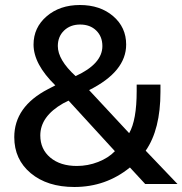

<svg xmlns="http://www.w3.org/2000/svg" viewBox="-20 -735 729 767"><path d="M560 0 499 -66Q403 12 277 12Q169 12 103 -43Q37 -98 37 -187Q37 -309 172 -379Q193 -390 201 -394Q114 -479 114 -557Q114 -625 166.5 -670Q219 -715 299 -715Q380 -715 432 -670.5Q484 -626 484 -557Q484 -449 336 -375L496 -203Q526 -255 526 -371V-397H621V-368Q621 -218 562 -133L689 0ZM232 -322Q141 -270 141 -194Q141 -139 181 -105.5Q221 -72 287 -72Q331 -72 372 -88Q413 -104 439 -131L254 -333Q242 -327 232 -322ZM282 -431Q389 -480 389 -551Q389 -589 364.5 -613Q340 -637 300 -637Q261 -637 236 -613Q211 -589 211 -551Q211 -496 282 -431Z"/></svg>

Font: BLUETTI 2.0 Normal
Style: Normal
Weight: 400
Designer: Stijn de Vries
Foundry: tokotype
Version: Version 2.005;October 31, 2023;FontCreator 14.0.0.2814 64-bi